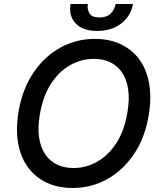

<svg xmlns="http://www.w3.org/2000/svg" viewBox="-20 -932 808 962"><path d="M72.4 -370Q91.6 -484.7 147 -567.1Q173.7 -606.9 207 -638.3Q240.4 -669.7 279.5 -691.8Q318.5 -713.8 362.7 -725.5Q407 -737.2 455.3 -737.2Q551.1 -737.2 618.6 -691.4Q652.7 -668.7 677.2 -635.5Q701.7 -602.3 715.7 -560Q729.8 -517.8 732.4 -466.6Q735.1 -415.5 725.5 -356.5Q706.3 -240.8 651.3 -159.8Q623.6 -119 589.5 -87.2Q555.4 -55.4 516.3 -33.9Q477.3 -12.4 433.9 -1.2Q390.6 9.9 344.1 9.9Q247.9 9.9 180 -35.9Q146 -58.9 121.3 -92Q96.6 -125 82.6 -167.1Q68.5 -209.2 65.7 -260.1Q62.9 -311.1 72.4 -370ZM347.7 -90.2Q412.6 -90.2 468.4 -122.5Q524.9 -155.2 564.3 -217.2Q603.7 -279.1 618.6 -370Q629.6 -435.4 622 -485.3Q614.3 -535.2 591.4 -568.9Q568.5 -602.6 532.5 -619.9Q496.4 -637.1 450.6 -637.1Q385.7 -637.1 329.9 -604.8Q273.1 -571.7 233.7 -509.6Q194.2 -447.4 179.3 -356.5Q168.3 -291.2 176.1 -241.5Q183.9 -191.8 207 -158.2Q230.1 -124.6 266.2 -107.4Q302.2 -90.2 347.7 -90.2ZM333.5 -911.9H420.1Q417.6 -898.4 419.9 -886.9Q422.2 -875.4 428.3 -865.1Q440.3 -844.5 478.3 -844.5Q515.6 -844.5 535.2 -864.7Q554.3 -884.6 559.3 -911.9H646.3Q636 -852.3 587.7 -814.6Q539.4 -777 466.6 -777Q394.9 -777 359.4 -814.6Q323.2 -852.6 333.5 -911.9Z"/></svg>

Font: Inter P Medium
Style: Italic
Weight: 500
Italic angle: 9.39999°
Designer: Rasmus Andersson
Foundry: rsms
Version: Version 3.018;git-588b23468